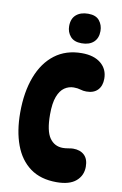

<svg xmlns="http://www.w3.org/2000/svg" viewBox="-101 -985 668 1053"><g transform="rotate(10 232.5 -459.0)"><path d="M291 11Q202 11 144 -31.5Q86 -74 57.5 -151Q29 -228 29 -331Q29 -445 61.5 -530.5Q94 -616 156 -663Q218 -710 306 -710Q374 -710 412.5 -678Q451 -646 451 -593Q451 -553 429 -530Q407 -507 366 -507Q348 -507 332.5 -512Q317 -517 295 -517Q267 -517 243.5 -501Q220 -485 206 -448.5Q192 -412 192 -349Q192 -257 219 -218.5Q246 -180 293 -180Q306 -180 323.5 -183Q341 -186 350 -186Q389 -186 412 -164.5Q435 -143 435 -100Q435 -51 399 -20Q363 11 291 11ZM303 -929Q346 -929 365.5 -904.5Q385 -880 385 -847Q385 -807 361 -785Q337 -763 294 -763Q252 -763 231.5 -787Q211 -811 211 -844Q211 -886 236 -907.5Q261 -929 303 -929Z"/></g></svg>

Font: DynaPuff Condensed Medium
Style: Regular
Weight: 500
Width: 3
Designer: Toshi Omagari, Jennifer Daniel
Foundry: Google Fonts
Version: Version 2.000; ttfautohint (v1.8.4.7-5d5b)